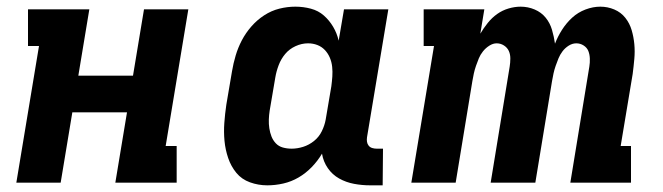

<svg xmlns="http://www.w3.org/2000/svg" viewBox="-20 -548 1990 576"><path d="M29 0 97 -410H64V-520H248L215 -321H379L412 -520H545L477 -110H510V0H326L361 -211H197L162 0Z M782 8Q755 8 730 -1Q705 -10 689 -29.5Q673 -49 664.5 -74Q656 -99 653.5 -125.5Q651 -152 653 -179.5Q655 -207 659 -234L676 -334Q680 -358 687 -381.5Q694 -405 705.5 -427Q717 -449 734 -468.5Q751 -488 772.5 -502Q794 -516 818 -522Q842 -528 866 -528Q890 -528 912.5 -522Q935 -516 951.5 -501.5Q968 -487 979.5 -467.5Q991 -448 996 -426L1012 -520H1145L1081 -136Q1080 -129 1081 -122.5Q1082 -116 1086 -111Q1090 -106 1096.5 -104Q1103 -102 1110 -102H1129L1128 8H1091Q1066 8 1042 3.5Q1018 -1 997.5 -12.5Q977 -24 963.5 -43.5Q950 -63 946 -87Q933 -65 915 -46.5Q897 -28 875.5 -15.5Q854 -3 830 2.5Q806 8 782 8ZM855 -102Q872 -102 889.5 -107.5Q907 -113 922 -125Q937 -137 945.5 -154.5Q954 -172 957 -189L974 -289Q976 -304 977 -318.5Q978 -333 976.5 -347.5Q975 -362 969.5 -375Q964 -388 954.5 -398Q945 -408 932 -413Q919 -418 904 -418Q885 -418 866.5 -409.5Q848 -401 835.5 -386Q823 -371 816 -352.5Q809 -334 806 -316L789 -216Q787 -203 786.5 -189.5Q786 -176 788 -163Q790 -150 794.5 -138.5Q799 -127 807.5 -118Q816 -109 828.5 -105.5Q841 -102 855 -102Z M1214 0 1282 -410H1251V-520H1433L1421 -447Q1431 -464 1443.5 -479.5Q1456 -495 1471.5 -506Q1487 -517 1505.5 -522.5Q1524 -528 1542 -528Q1564 -528 1584 -519.5Q1604 -511 1617 -495Q1630 -479 1636 -458.5Q1642 -438 1645 -417Q1653 -438 1666 -458.5Q1679 -479 1696.5 -495Q1714 -511 1736.5 -519.5Q1759 -528 1781 -528Q1803 -528 1823 -519.5Q1843 -511 1856 -494.5Q1869 -478 1875 -457.5Q1881 -437 1883 -415.5Q1885 -394 1883 -371.5Q1881 -349 1878 -326L1842 -110H1873V0H1691L1748 -348Q1750 -360 1749.5 -372.5Q1749 -385 1745 -395Q1741 -405 1731 -411.5Q1721 -418 1709 -418Q1697 -418 1686 -411Q1675 -404 1667.5 -394Q1660 -384 1655.5 -373Q1651 -362 1647 -350.5Q1643 -339 1640.5 -327.5Q1638 -316 1636 -304L1586 0H1452L1509 -348Q1511 -360 1511 -372.5Q1511 -385 1506.5 -395Q1502 -405 1492 -411.5Q1482 -418 1470 -418Q1459 -418 1448 -411Q1437 -404 1429 -394Q1421 -384 1416.5 -373Q1412 -362 1408 -350.5Q1404 -339 1401.5 -327.5Q1399 -316 1397 -304L1347 0Z"/></svg>

Font: Iosevka Etoile Extrabold
Style: Italic
Weight: 800
Italic angle: -9°
Designer: Belleve Invis
Foundry: Belleve Invis
Version: Version 22.1.2; ttfautohint (v1.8.4)